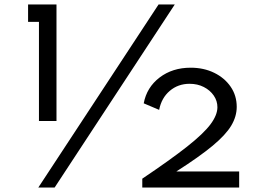

<svg xmlns="http://www.w3.org/2000/svg" viewBox="-20 -845 1250 865"><path d="M155.5 -300H234.5V-825H106.5V-746.5H155.5ZM152.5 0H226L767.5 -825H694.5ZM621 0H1057.5V-72.5H774.5Q878.5 -139 937.8 -188.2Q997 -237.5 1021.8 -279Q1046.5 -320.5 1046.5 -363.5Q1046.5 -414.5 1019.2 -454.2Q992 -494 945 -517Q898 -540 839 -540Q757 -540 699 -495.8Q641 -451.5 627.5 -379.5L697 -350Q707.5 -404 745 -435.8Q782.5 -467.5 834 -467.5Q870 -467.5 898.2 -453Q926.5 -438.5 943 -414.5Q959.5 -390.5 959.5 -362Q959.5 -327 928.5 -285.2Q897.5 -243.5 823.5 -185Q749.5 -126.5 621 -40Z"/></svg>

Font: Spartan Medium
Style: Regular
Weight: 500
Designer: Matt Bailey, Mirko Velimirovic
Foundry: Matt Bailey
Version: Version 1.003; ttfautohint (v1.8.3)